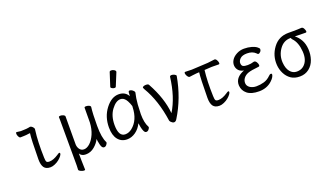

<svg xmlns="http://www.w3.org/2000/svg" viewBox="-82 -1360 3663 2135"><g transform="rotate(-20 1750.0 -292.0)"><path d="M287 18Q234 18 211.5 -13.5Q189 -45 189 -110Q191 -356 201 -417L189 -416Q150 -410 124.5 -410Q99 -410 86 -409Q74 -409 64.5 -428Q55 -447 55 -462Q55 -479 64 -479Q102 -473 113 -473Q184 -473 224 -483Q243 -483 261 -459Q271 -447 267 -430Q249 -297 255 -108Q256 -69 263.5 -57.5Q271 -46 297 -46Q344 -46 406 -87Q423 -100 432 -100Q440 -100 440 -89Q440 -79 427.5 -62Q415 -45 393 -26.5Q371 -8 341 5Q311 18 287 18Z M638 173Q638 180 623.5 180Q609 180 587.5 170.5Q566 161 564 149V147Q567 98 566 60Q566 -405 565 -440L564 -474Q565 -484 585 -484Q601 -484 618.5 -476Q636 -468 636 -456Q635 -388 635 -193V-123Q637 -92 653 -69Q672 -42 705 -42Q740 -42 776 -74.5Q812 -107 837.5 -165.5Q863 -224 867 -301Q868 -318 868 -475Q868 -485 890 -485Q906 -485 923 -477.5Q940 -470 940 -458Q930 -383 930 -237Q930 -97 964 -34L965 -29Q965 -19 952.5 -3Q940 13 922 13Q897 13 886 -34Q875 -81 874 -103Q854 -59 808.5 -20.5Q763 18 705 18Q653 18 634 -19L635 68Q635 119 638 173Z M1195 18Q1127 18 1087 -32Q1047 -82 1047 -175Q1047 -302 1117.5 -394Q1188 -486 1273 -486Q1351 -486 1385 -423Q1387 -445 1388 -466Q1389 -484 1404.5 -484Q1420 -484 1437.5 -470.5Q1455 -457 1457 -442Q1452 -420 1444 -377Q1439 -347 1436 -306Q1431 -225 1431 -193Q1431 -91 1463 -34L1465 -29Q1465 -19 1452.5 -3Q1440 13 1422 13Q1406 13 1395.5 -8.5Q1385 -30 1379 -60.5Q1373 -91 1371 -108Q1343 -49 1295 -15.5Q1247 18 1195 18ZM1194 -42Q1236 -42 1274 -72Q1367 -147 1372 -296Q1372 -304 1373 -311Q1362 -347 1346 -376Q1318 -428 1273 -428Q1220 -428 1167.5 -358Q1115 -288 1115 -180Q1115 -42 1194 -42ZM1274 -576Q1271 -567 1257.5 -567Q1244 -567 1229.5 -575Q1215 -583 1215 -589.5Q1215 -596 1216 -597L1266 -752Q1269 -764 1286.5 -764Q1304 -764 1320.5 -754.5Q1337 -745 1337 -732Q1337 -729 1336 -727Z M1749 18Q1738 18 1728 11Q1708 -2 1702 -19Q1667 -267 1563 -441L1554 -461Q1554 -471 1567 -476Q1580 -481 1595 -481Q1625 -481 1630 -466Q1739 -268 1755 -88Q1850 -241 1879 -475Q1883 -486 1901 -486Q1917 -486 1934.5 -477Q1952 -468 1952 -458Q1908 -208 1782 -5Q1768 18 1749 18Z M2287 18Q2234 18 2211.5 -13.5Q2189 -45 2189 -110Q2191 -343 2200 -410L2167 -408Q2149 -407 2122.5 -403Q2096 -399 2085 -398H2084Q2071 -398 2059.5 -415.5Q2048 -433 2046 -450Q2044 -467 2057 -467L2134 -465L2325 -475Q2346 -477 2370.5 -480.5Q2395 -484 2407 -485H2409Q2422 -485 2432.5 -467.5Q2443 -450 2444.5 -433.5Q2446 -417 2434 -417L2369 -418Q2359 -418 2349 -418Q2339 -418 2331 -417L2265 -413Q2249 -285 2255 -108Q2256 -69 2263.5 -57.5Q2271 -46 2297 -46Q2344 -46 2406 -87Q2423 -100 2432 -100Q2440 -100 2440 -89Q2440 -79 2427.5 -62Q2415 -45 2393 -26.5Q2371 -8 2341 5Q2311 18 2287 18Z M2910 -39Q2848 18 2755.5 18Q2663 18 2616 -20.5Q2569 -59 2565 -119Q2560 -214 2675 -258Q2634 -265 2613 -289.5Q2592 -314 2590 -346.5Q2588 -379 2607.5 -410.5Q2627 -442 2668 -464Q2709 -486 2757 -486Q2805 -486 2844.5 -474.5Q2884 -463 2904.5 -447Q2925 -431 2926 -422Q2927 -402 2913.5 -389Q2900 -376 2892.5 -376Q2885 -376 2880 -380L2870 -390Q2834 -425 2771 -425Q2714 -425 2688 -399.5Q2662 -374 2663.5 -346Q2665 -318 2682 -309Q2699 -300 2736.5 -300Q2774 -300 2811 -312H2815Q2830 -312 2841.5 -293.5Q2853 -275 2854 -258.5Q2855 -242 2841 -241Q2750 -232 2713.5 -218.5Q2677 -205 2657 -178Q2637 -151 2639 -118.5Q2641 -86 2671.5 -65.5Q2702 -45 2746.5 -45Q2791 -45 2835.5 -57.5Q2880 -70 2916 -106Q2930 -121 2942 -121Q2954 -121 2954.5 -110.5Q2955 -100 2945 -81Q2935 -62 2910 -39Z M3040 -189Q3032 -301 3099 -391.5Q3166 -482 3281 -482H3343Q3400 -482 3435 -485H3436Q3453 -485 3463.5 -465.5Q3474 -446 3475 -432Q3476 -418 3462 -418Q3414 -420 3351 -420H3336Q3373 -393 3399 -347.5Q3425 -302 3429.5 -237Q3434 -172 3414 -113Q3394 -54 3348 -18Q3302 18 3238.5 18Q3175 18 3133.5 -11Q3092 -40 3068 -87.5Q3044 -135 3040 -189ZM3304 -70Q3369 -122 3361 -233Q3353 -344 3299 -399Q3290 -409 3289 -417V-420H3282Q3202 -420 3152.5 -349.5Q3103 -279 3109 -193Q3114 -123 3145.5 -84Q3177 -45 3224.5 -45Q3272 -45 3304 -70Z"/></g></svg>

Font: LXGW WenKai Mono TC
Style: Regular
Weight: 400
Designer: LXGW / Fontworks Inc.
Foundry: LXGW / Fontworks Inc.
Version: Version 1.330